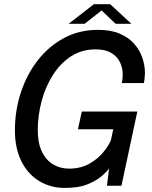

<svg xmlns="http://www.w3.org/2000/svg" viewBox="-20 -890 728 920"><path d="M291 10.5Q221 10.5 166.8 -23Q112.5 -56.5 82 -118.2Q51.5 -180 51.5 -265.5Q51.5 -360.5 80 -447Q108.5 -533.5 161.2 -601.2Q214 -669 287.2 -708Q360.5 -747 450 -747Q511.5 -747 554.2 -728.5Q597 -710 623.5 -679.5Q650 -649 662.2 -612.8Q674.5 -576.5 674.5 -541Q674.5 -529.5 673 -514.8Q671.5 -500 669 -492H563.5Q565.5 -499 566.8 -511.8Q568 -524.5 568 -533Q568 -564.5 554.8 -592Q541.5 -619.5 512.8 -636.5Q484 -653.5 438 -653.5Q371.5 -653.5 320 -619.8Q268.5 -586 233 -529.8Q197.5 -473.5 179.2 -404.8Q161 -336 161 -266.5Q161 -205 180.5 -164Q200 -123 234 -102.5Q268 -82 311 -82Q365.5 -82 406.2 -104.5Q447 -127 473.5 -158.8Q500 -190.5 511.5 -218L522.5 -270.5H353.5L372 -355.5H638L562 0H492.5L502.5 -82Q495 -71 470.5 -48.8Q446 -26.5 402 -8Q358 10.5 291 10.5ZM309 -776 430 -870H508L609.5 -776H534L453 -853H483.5L385.5 -776Z"/></svg>

Font: Epilogue Medium
Style: Italic
Weight: 500
Italic angle: -12°
Designer: Tyler Finck
Foundry: Etcetera Type Co
Version: Version 2.112